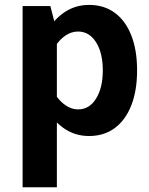

<svg xmlns="http://www.w3.org/2000/svg" viewBox="-20 -558 617 794"><path d="M73.5 -532.8V216.4H215.2V-427.9L188.3 -532.8ZM546.9 -267.1Q546.9 -351 523 -411.6Q499.2 -472.2 454.8 -504.9Q410.5 -537.7 348.4 -537.7Q293.4 -537.7 249.4 -509.2Q205.3 -480.6 170.8 -424.8L207.9 -365.8Q226.4 -394.6 250.9 -411.1Q275.4 -427.6 302.7 -427.6Q349.2 -427.6 377.2 -383.4Q405.1 -339.2 405.1 -266.9Q405.1 -194.7 377.3 -150.2Q349.6 -105.6 303.1 -105.6Q276.1 -105.6 251.6 -122.2Q227.1 -138.8 207.9 -168.1L170.8 -108.1Q205.3 -52.6 249.4 -24Q293.6 4.5 348.3 4.5Q410.3 4.5 454.8 -28.5Q499.2 -61.5 523 -122.4Q546.9 -183.3 546.9 -267.1Z"/></svg>

Font: Estedad-FD VF
Style: Regular
Weight: 100
Designer: Amin Abedi
Version: Version 7.3